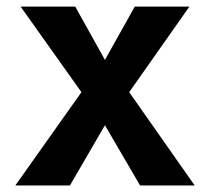

<svg xmlns="http://www.w3.org/2000/svg" viewBox="-20 -567 642 587"><path d="M26.9 0H193.8L300.8 -184.1L408.2 0H575.2L375 -285.2L559.1 -546.9H392.1L300.8 -383.8L210 -546.9H43L229 -285.2Z"/></svg>

Font: Hack
Style: Bold
Weight: 700
Monospace: yes
Designer: Christopher Simpkins
Foundry: Christopher Simpkins
Version: Version 2.010